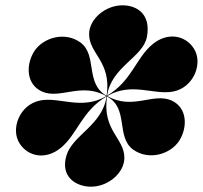

<svg xmlns="http://www.w3.org/2000/svg" viewBox="-20 -812 765 724"><path d="M231 -227C205.5 -144.5 268 -108 323 -108C388 -108 449 -160 449 -217C449 -291.5 365 -319.5 383.5 -448C467 -404 416 -296 482 -248C540 -206 623 -229 657 -283C688 -334 686 -406 627 -433C558 -464 479 -395 384.5 -450C478 -504 560 -452 634 -467C712 -483 746 -575 711 -629C680 -678 613 -693 555 -645C492.5 -593.5 477 -506.5 384 -451.5C399 -560 520 -596 534 -673C550 -758 497 -792 442 -792C377 -792 316 -740 316 -683C316 -608 401.5 -580 382 -451C299.5 -496.5 348.5 -604.5 283 -652C225 -694 142 -671 108 -617C77 -566 79 -494 138 -467C207 -436 286.5 -503.5 381 -449.5C287 -395 205 -448 131 -433C53 -417 19 -325 54 -271C85 -222 152 -207 210 -255C272.5 -307 288 -393 382 -448.5C366 -339.5 255 -303.5 231 -227Z"/></svg>

Font: Bodoni* 96pt Fatface
Style: Italic
Weight: 900
Italic angle: -13°
Version: Version 2.3